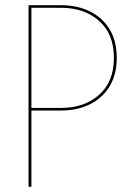

<svg xmlns="http://www.w3.org/2000/svg" viewBox="-20 -720 520 740"><path d="M90 -700H215Q278 -700 326.5 -676Q375 -652 402.5 -607Q430 -562 430 -497Q430 -433 402.5 -387.5Q375 -342 326.5 -318Q278 -294 215 -294H101V0H90ZM215 -690H101V-304H215Q305 -304 362 -354.5Q419 -405 419 -497Q419 -589 362 -639.5Q305 -690 215 -690Z"/></svg>

Font: Jost* Hairline
Style: Regular
Weight: 100
Version: Version 3.7